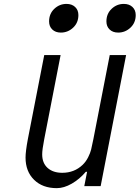

<svg xmlns="http://www.w3.org/2000/svg" viewBox="-20 -947 711 977"><path d="M229.8 -837.9Q229.8 -877 256.2 -902Q282.6 -927.1 318.4 -927.1Q345.7 -927.1 362.3 -911.5Q378.9 -895.8 378.9 -870.4Q378.9 -831.4 352.2 -806.3Q325.5 -781.2 289.7 -781.2Q262.4 -781.2 246.1 -796.9Q229.8 -812.5 229.8 -837.9ZM521.5 -837.9Q521.5 -877 547.9 -902Q574.2 -927.1 610 -927.1Q637.4 -927.1 654 -911.5Q670.6 -895.8 670.6 -870.4Q670.6 -831.4 643.9 -806.3Q617.2 -781.2 581.4 -781.2Q554 -781.2 537.8 -796.9Q521.5 -812.5 521.5 -837.9ZM194.7 -161.5Q194.7 -117.2 222.3 -92.4Q250 -67.7 296.9 -67.7Q358.1 -67.7 400.4 -108.1Q417.3 -124.3 428.4 -146.5Q439.5 -168.6 443.7 -185.9Q447.9 -203.1 455.1 -238.9L538.4 -666.7H621.7L492.2 0H408.9L423.2 -72.9H416.7Q384.8 -35.2 345.1 -12.4Q305.3 10.4 268.9 10.4Q196.6 10.4 153.3 -32.2Q110 -74.9 110 -145.2Q110 -176.4 121.7 -238.9L205.1 -666.7H288.4L205.1 -238.9Q194.7 -185.5 194.7 -161.5Z"/></svg>

Font: Monoid
Style: Italic
Weight: 400
Width: 4
Italic angle: -11°
Monospace: yes
Version: Version 0.61